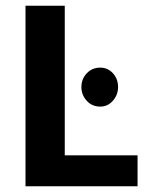

<svg xmlns="http://www.w3.org/2000/svg" viewBox="-20 -650 508 670"><path d="M69 -630H206V-108H460V0H69ZM264 -346Q264 -374 282.5 -394Q301 -414 330 -414Q356 -414 374 -394.5Q392 -375 392 -346Q392 -319 374 -298.5Q356 -278 330 -278Q301 -278 282.5 -298.5Q264 -319 264 -346Z"/></svg>

Font: Mukta Mahee
Style: Bold
Weight: 700
Designer: Shuchita Grover, Noopur Datye, Girish Dalvi, Yashodeep Gholap
Foundry: Ek Type
Version: Version 2.538;PS 1.000;hotconv 16.6.51;makeotf.lib2.5.65220;